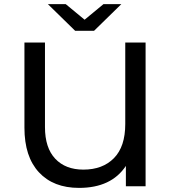

<svg xmlns="http://www.w3.org/2000/svg" viewBox="-20 -907 834 935"><path d="M689 -700V0H593V-99Q522 8 365 8Q240 8 169.5 -68Q99 -144 99 -285V-700H199V-288Q199 -187 249 -134Q299 -81 386 -81Q480 -81 535 -137Q590 -193 590 -303V-700ZM571 -887 438 -757H346L213 -887H300L392 -811L484 -887Z"/></svg>

Font: Montserrat Alternates Medium
Style: Regular
Weight: 500
Designer: Julieta Ulanovsky
Foundry: Julieta Ulanovsky
Version: Version 7.200